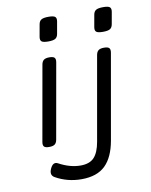

<svg xmlns="http://www.w3.org/2000/svg" viewBox="-94 -735 788 1003"><g transform="rotate(-10 300.0 -233.0)"><path d="M490.2 -456.1Q470.7 -456.1 461.2 -448.7Q451.7 -441.4 448.7 -424.3L370.1 21.5Q360.4 77.1 336.4 103Q312.5 128.9 264.6 128.9Q208.5 128.9 149.9 97.2Q124.5 83.5 108.9 118.2Q94.2 150.4 119.1 164.6Q182.1 200.2 256.8 200.2Q339.4 200.2 383.3 157.2Q427.2 114.3 442.4 27.8L522 -424.3Q524.9 -441.4 518.1 -448.7Q511.2 -456.1 491.2 -456.1ZM200.2 -456.1Q180.7 -456.1 171.1 -448.7Q161.6 -441.4 158.7 -424.3L88.4 -26.9Q85.4 -9.8 92.3 -2.4Q99.1 4.9 119.1 4.9H120.1Q139.6 4.9 149.2 -2.4Q158.7 -9.8 161.6 -26.9L231.9 -424.3Q234.9 -441.4 228 -448.7Q221.2 -456.1 201.2 -456.1ZM180.7 -633.8 169.4 -570.3Q166.5 -552.7 175 -545.7Q183.6 -538.6 210.4 -538.6Q237.3 -538.6 248.3 -545.7Q259.3 -552.7 262.2 -570.3L273.4 -633.8Q276.4 -651.4 268.1 -658.4Q259.8 -665.5 232.9 -665.5Q206.1 -665.5 194.8 -658.4Q183.6 -651.4 180.7 -633.8ZM470.7 -633.8 459.5 -570.3Q456.5 -552.7 465.1 -545.7Q473.6 -538.6 500.5 -538.6Q527.3 -538.6 538.3 -545.7Q549.3 -552.7 552.2 -570.3L563.5 -633.8Q566.4 -651.4 558.1 -658.4Q549.8 -665.5 522.9 -665.5Q496.1 -665.5 484.9 -658.4Q473.6 -651.4 470.7 -633.8Z"/></g></svg>

Font: Courier Prime Code
Style: Italic
Weight: 400
Italic angle: -10°
Designer: Alan Dague-Greene
Foundry: Quote-Unquote Apps
Version: Version 3.18